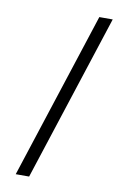

<svg xmlns="http://www.w3.org/2000/svg" viewBox="-79 -632 473 765"><g transform="rotate(10 157.0 -250.0)"><path d="M94.7 87.4H40.5L259.8 -586.9H314Z"/></g></svg>

Font: RIT Rachana
Style: Italic
Weight: 400
Designer: Hussain KH
Version: 1.5.2